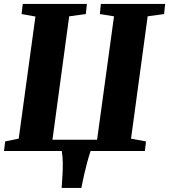

<svg xmlns="http://www.w3.org/2000/svg" viewBox="-20 -763 854 970"><path d="M291.5 186.5Q293.5 155.5 295.5 123.8Q297.5 92 297.2 60.2Q297 28.5 292 0H0.5L6 -48.5L74.5 -62.5L159 -679.5L89 -692L95 -743H419L413.5 -692L329.5 -680.5L245 -57H470.5L556 -680.5L484.5 -692L489.5 -743H814.5L809 -692L726 -680.5L642 -62.5L717.5 -48.5L712 0H437.5Q428 29 419.8 60Q411.5 91 404.2 122.8Q397 154.5 391 186.5Z"/></svg>

Font: Merriweather 28pt Black
Style: Italic
Weight: 900
Italic angle: -7.8°
Version: Version 2.101